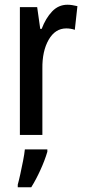

<svg xmlns="http://www.w3.org/2000/svg" viewBox="-20 -636 359 811"><path d="M265 -616Q274 -616 284.5 -614.5Q295 -613 307 -610L296 -510Q288 -513 278.5 -514.5Q269 -516 260 -516Q213 -516 185.5 -468Q158 -420 159 -346V-66H64V-606H137L150 -514H156Q173 -559 200 -587.5Q227 -616 265 -616ZM180 5Q169 42 150.5 82.5Q132 123 112 155H55V144Q60 126 66 98.5Q72 71 77.5 43Q83 15 85 -5H180Z"/></svg>

Font: Noto Sans Malayalam UI ExtraCondensed Medium
Style: Regular
Weight: 500
Width: 2
Designer: Jelle Bosma - Monotype Design Team
Foundry: Monotype Imaging Inc.
Version: Version 2.104; ttfautohint (v1.8.4.7-5d5b)